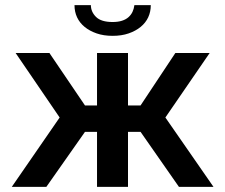

<svg xmlns="http://www.w3.org/2000/svg" viewBox="-20 -730 879 750"><path d="M26 0 213 -271 41 -523H173L312 -318H359V-523H480V-318H529L665 -523H799L626 -271L814 0H679L529 -215H480V0H359V-215H312L161 0ZM420 -590Q385 -590 357.5 -599.5Q330 -609 310.5 -625Q291 -641 281 -662.5Q271 -684 271 -710H335Q335 -684 355 -664Q375 -644 420 -644Q441 -644 456.5 -649Q472 -654 482 -663Q492 -672 497.5 -683.5Q503 -695 505 -710H569Q569 -684 559 -662.5Q549 -641 529.5 -625Q510 -609 482.5 -599.5Q455 -590 420 -590Z"/></svg>

Font: Rising Sun SemiBold
Style: Regular
Weight: 600
Designer: Matt McInerney, Pablo Impallari, Rodrigo Fuenzalida (Raleway font), Stephen Hutchings (Greek), Cristiano Sobral (main ch
Foundry: The Rising Sun Project Authors
Version: Version 4.327; ttfautohint (v1.8.4.7-5d5b-dirty)